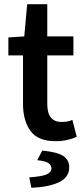

<svg xmlns="http://www.w3.org/2000/svg" viewBox="-20 -665 401 918"><path d="M246 10Q161 10 125.5 -39.5Q90 -89 90 -168V-400H20V-486L96 -491L110 -645H206V-491H331V-400H206V-168Q206 -125 223 -103.5Q240 -82 275 -82Q288 -82 301 -84Q314 -86 326 -92L347 -11Q328 -2 302 4Q276 10 246 10ZM130 233 120 183Q181 179 203.5 168.5Q226 158 226 140Q226 123 209.5 113.5Q193 104 158 101L182 55Q255 62 283 81Q311 100 311 135Q311 182 263.5 205.5Q216 229 130 233Z"/></svg>

Font: Source Sans 3 ExtraLight SemiBold
Style: Regular
Weight: 600
Version: Version 3.052;hotconv 1.1.0;makeotfexe 2.6.0